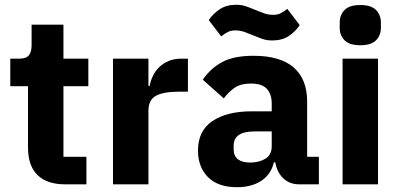

<svg xmlns="http://www.w3.org/2000/svg" viewBox="-20 -770 1668 802"><path d="M253 0Q176 0 136.5 -39Q97 -78 97 -153V-410H23V-525H60Q90 -525 101 -539.5Q112 -554 112 -581V-667H245V-525H349V-410H245V-115H341V0Z M452 0V-525H600V-411H605Q609 -433 619 -453.5Q629 -474 645.5 -490Q662 -506 685 -515.5Q708 -525 739 -525H765V-387H728Q663 -387 631.5 -370Q600 -353 600 -307V0Z M807 0ZM1230 0Q1190 0 1163.5 -25Q1137 -50 1130 -92H1124Q1112 -41 1071 -14.5Q1030 12 970 12Q891 12 849 -30Q807 -72 807 -141Q807 -224 867.5 -264.5Q928 -305 1032 -305H1115V-338Q1115 -376 1095 -398.5Q1075 -421 1028 -421Q984 -421 958 -402Q932 -383 915 -359L827 -437Q859 -484 907.5 -510.5Q956 -537 1039 -537Q1151 -537 1207 -488Q1263 -439 1263 -345V-115H1312V0ZM1025 -91Q1062 -91 1088.5 -107Q1115 -123 1115 -159V-221H1043Q956 -221 956 -162V-147Q956 -118 974 -104.5Q992 -91 1025 -91ZM1118 -601Q1095 -601 1077.5 -607Q1060 -613 1041 -621Q1019 -630 1001 -636.5Q983 -643 963 -643Q946 -643 933 -637Q920 -631 904 -618L852 -686Q870 -713 898 -731.5Q926 -750 966 -750Q989 -750 1006.5 -744Q1024 -738 1043 -730Q1065 -721 1083 -714.5Q1101 -708 1121 -708Q1138 -708 1151 -714Q1164 -720 1180 -733L1232 -665Q1214 -638 1186 -619.5Q1158 -601 1118 -601Z M1485 -581Q1440 -581 1419.5 -601.5Q1399 -622 1399 -654V-676Q1399 -708 1419.5 -728.5Q1440 -749 1485 -749Q1530 -749 1550.5 -728.5Q1571 -708 1571 -676V-654Q1571 -622 1550.5 -601.5Q1530 -581 1485 -581ZM1411 -525H1559V0H1411Z"/></svg>

Font: Aneliza ExtraBold
Style: Regular
Weight: 800
Designer: Mike Abbink, Paul van der Laan, Pieter van Rosmalen
Foundry: Bold Monday
Version: Version 3.001;September 8, 2019;FontCreator 11.5.0.2425 64-b